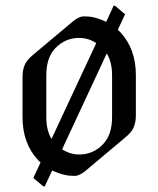

<svg xmlns="http://www.w3.org/2000/svg" viewBox="-20 -604 553 670"><path d="M256.8 -64.9Q305.2 -64.9 339.4 -100.6Q371.1 -133.3 371.1 -195.3V-341.3Q371.1 -387.7 352.5 -417.5L196.8 -83Q224.6 -64.9 256.8 -64.9ZM240.7 9.8Q220.2 9.8 206.1 6.3Q182.6 1 162.1 -9.3L136.2 46.4H131.3L96.2 17.1L121.6 -37.1Q117.2 -41 113.3 -44.9Q58.6 -103 58.6 -195.3V-335.4Q58.6 -361.8 67.4 -379.9Q74.7 -395.5 94.7 -412.1L234.4 -529.3Q255.4 -546.9 272 -546.9Q292.5 -546.9 306.6 -543.5Q330.6 -537.6 350.6 -527.8L376.5 -584H381.3L416.5 -554.2L391.1 -500Q395.5 -496.1 399.4 -492.2Q454.1 -434.1 454.1 -341.8V-201.7Q454.1 -175.3 445.3 -157.2Q438 -141.6 418 -125L278.3 -7.8Q257.3 9.8 240.7 9.8ZM159.7 -119.1 315.9 -453.6Q288.1 -471.7 255.9 -471.7Q207.5 -471.7 173.3 -436Q141.6 -403.3 141.6 -341.3V-195.3Q141.6 -148.9 159.7 -119.1Z"/></svg>

Font: Gothica
Style: Book
Weight: 400
Designer: Wojciech Kalinowski "wmk69" (wmk69@o2.pl)
Foundry: Wojciech Kalinowski "wmk69" (wmk69@o2.pl)
Version: Version 2.1.0; 2021-05-14